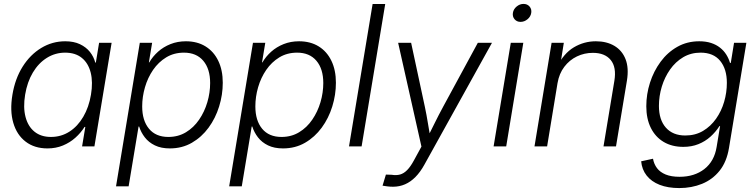

<svg xmlns="http://www.w3.org/2000/svg" viewBox="-20 -748 3862 981"><path d="M222.7 10.3Q156.2 10.3 111.1 -24.2Q65.9 -58.6 47.9 -120.4Q29.8 -182.1 43.5 -264.2Q57.1 -346.2 95.7 -407.5Q134.3 -468.8 190.7 -502.9Q247.1 -537.1 313.5 -537.1Q356.9 -537.1 388.4 -522.2Q419.9 -507.3 439.5 -482.7Q459 -458 466.8 -428.2H469.7L486.3 -529.3H550.3L462.4 0H399.4L416 -99.6H412.1Q393.1 -69.3 365.2 -44.4Q337.4 -19.5 301.5 -4.6Q265.6 10.3 222.7 10.3ZM240.2 -48.3Q292.5 -48.3 334.7 -75.4Q377 -102.5 405.5 -151.4Q434.1 -200.2 444.8 -264.2Q455.6 -328.6 443.4 -377Q431.2 -425.3 398.2 -452.1Q365.2 -479 313 -479Q262.2 -479 219.5 -452.4Q176.8 -425.8 147.9 -377.4Q119.1 -329.1 108.4 -264.2Q97.7 -199.2 110.4 -150.6Q123 -102.1 156.2 -75.2Q189.5 -48.3 240.2 -48.3Z M572.8 204.1 694.3 -529.3H757.3L740.7 -429.2H742.7Q760.3 -459.5 787.6 -483.9Q814.9 -508.3 851.1 -522.7Q887.2 -537.1 929.7 -537.1Q987.8 -537.1 1030 -511Q1072.3 -484.9 1095.2 -437.3Q1118.2 -389.6 1118.2 -325.2Q1118.2 -263.7 1099.6 -203.9Q1081.1 -144 1045.7 -95.7Q1010.3 -47.4 960.4 -18.6Q910.6 10.3 847.7 10.3Q803.2 10.3 771.5 -5.1Q739.7 -20.5 720 -46.1Q700.2 -71.8 690.9 -101.6H688L637.2 204.1ZM840.3 -48.3Q890.6 -48.3 930.2 -72.3Q969.7 -96.2 997.3 -136.5Q1024.9 -176.8 1039.3 -225.6Q1053.7 -274.4 1053.7 -323.7Q1053.7 -396 1018.6 -437.5Q983.4 -479 919.9 -479Q868.7 -479 829.1 -454.8Q789.6 -430.7 762.2 -390.9Q734.9 -351.1 720.7 -302.2Q706.5 -253.4 706.5 -204.1Q706.5 -132.3 741.2 -90.3Q775.9 -48.3 840.3 -48.3Z M1150.9 204.1 1272.5 -529.3H1335.4L1318.8 -429.2H1320.8Q1338.4 -459.5 1365.7 -483.9Q1393.1 -508.3 1429.2 -522.7Q1465.3 -537.1 1507.8 -537.1Q1565.9 -537.1 1608.2 -511Q1650.4 -484.9 1673.3 -437.3Q1696.3 -389.6 1696.3 -325.2Q1696.3 -263.7 1677.7 -203.9Q1659.2 -144 1623.8 -95.7Q1588.4 -47.4 1538.6 -18.6Q1488.8 10.3 1425.8 10.3Q1381.3 10.3 1349.6 -5.1Q1317.9 -20.5 1298.1 -46.1Q1278.3 -71.8 1269 -101.6H1266.1L1215.3 204.1ZM1418.5 -48.3Q1468.8 -48.3 1508.3 -72.3Q1547.9 -96.2 1575.4 -136.5Q1603 -176.8 1617.4 -225.6Q1631.8 -274.4 1631.8 -323.7Q1631.8 -396 1596.7 -437.5Q1561.5 -479 1498 -479Q1446.8 -479 1407.2 -454.8Q1367.7 -430.7 1340.3 -390.9Q1313 -351.1 1298.8 -302.2Q1284.7 -253.4 1284.7 -204.1Q1284.7 -132.3 1319.3 -90.3Q1354 -48.3 1418.5 -48.3Z M1948.2 -727.5 1827.6 0H1763.2L1883.8 -727.5Z M1934.6 200.7 1951.7 144 1981.4 145Q2004.9 148.9 2024.2 143.6Q2043.5 138.2 2060.5 120.8Q2077.6 103.5 2094.7 71.8L2133.3 1L2014.2 -529.3H2080.6L2150.9 -201.7Q2159.7 -160.2 2166.3 -118.9Q2172.9 -77.6 2180.2 -37.1H2160.2Q2180.7 -77.6 2200.9 -118.9Q2221.2 -160.2 2243.7 -201.7L2421.4 -529.3H2493.7L2147.9 94.2Q2127 131.8 2102.5 156.5Q2078.1 181.2 2049.6 193.6Q2021 206.1 1988.3 206.1Q1972.7 206.1 1959.2 204.3Q1945.8 202.6 1934.6 200.7Z M2502 0 2589.8 -529.3H2653.8L2566.4 0ZM2639.6 -636.2Q2620.6 -636.2 2609.1 -649.7Q2597.7 -663.1 2600.6 -682.1Q2603.5 -701.2 2619.6 -714.6Q2635.7 -728 2654.8 -728Q2674.3 -728 2685.8 -714.6Q2697.3 -701.2 2694.3 -682.1Q2691.4 -663.1 2675.3 -649.7Q2659.2 -636.2 2639.6 -636.2Z M2828.6 -323.2 2775.4 0H2710.9L2798.3 -529.3H2860.8L2840.8 -404.3L2826.2 -406.2Q2859.9 -475.1 2911.9 -506.1Q2963.9 -537.1 3024.4 -537.1Q3079.6 -537.1 3119.1 -513.7Q3158.7 -490.2 3176.3 -445.3Q3193.8 -400.4 3183.1 -335.4L3127.4 0H3063.5L3119.1 -335.4Q3130.4 -404.3 3100.6 -441.2Q3070.8 -478 3008.8 -478Q2965.8 -478 2927.7 -459.7Q2889.6 -441.4 2863.3 -406.7Q2836.9 -372.1 2828.6 -323.2Z M3450.7 212.9Q3392.6 212.9 3350.3 196.3Q3308.1 179.7 3283.9 148.9Q3259.8 118.2 3255.9 76.2L3316.4 63Q3321.3 90.3 3336.9 111.1Q3352.5 131.8 3381.1 143.6Q3409.7 155.3 3452.1 155.3Q3528.3 155.3 3579.1 115.5Q3629.9 75.7 3641.6 2.4L3659.2 -104L3655.8 -103.5Q3636.7 -73.7 3609.9 -49.6Q3583 -25.4 3548.3 -11.5Q3513.7 2.4 3471.2 2.4Q3413.6 2.4 3371.1 -22.7Q3328.6 -47.9 3305.4 -94.5Q3282.2 -141.1 3282.2 -205.1Q3282.2 -266.6 3301 -325.4Q3319.8 -384.3 3355.2 -432.4Q3390.6 -480.5 3440.7 -508.8Q3490.7 -537.1 3552.7 -537.1Q3586.4 -537.1 3612.8 -528.6Q3639.2 -520 3658.7 -504.6Q3678.2 -489.3 3690.9 -469Q3703.6 -448.7 3710 -426.3L3713.9 -426.8L3730.5 -529.3H3793.5L3704.6 8.3Q3692.9 79.1 3656.7 124.3Q3620.6 169.4 3567.1 191.2Q3513.7 212.9 3450.7 212.9ZM3481.4 -55.7Q3532.7 -55.7 3572 -79.1Q3611.3 -102.5 3638.7 -141.4Q3666 -180.2 3679.9 -227.8Q3693.8 -275.4 3693.8 -324.7Q3693.8 -395.5 3659.4 -437.3Q3625 -479 3559.6 -479Q3510.3 -479 3470.7 -455.6Q3431.2 -432.1 3403.6 -392.8Q3376 -353.5 3361.3 -305.2Q3346.7 -256.8 3346.7 -207Q3346.7 -135.7 3382.3 -95.7Q3418 -55.7 3481.4 -55.7Z"/></svg>

Font: Inter 24pt Light
Style: Italic
Weight: 300
Italic angle: -9.3988°
Designer: Rasmus Andersson
Foundry: rsms
Version: Version 4.001;git-66647c0bb